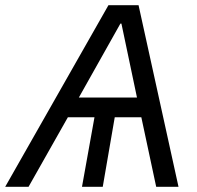

<svg xmlns="http://www.w3.org/2000/svg" viewBox="-62 -720 758 740"><path d="M334 0H254L305 -284H383ZM356 -700H472L626 0H540L478 -290L475 -301L406 -629H402L216 -298L212 -290L48 0H-42ZM181 -344H527L541 -268H141Z"/></svg>

Font: Fixel Italic Variable 20240409 Display Thin
Style: Italic
Weight: 100
Italic angle: -10°
Designer: AlfaBravo + MacPaw
Foundry: Kyrylo Tkachov, Marchela Mozhyna, Serhii Makarenko, Maria Weinstein, Zakhar Kryvoshyya
Version: Version 1.211;Glyphs 3.2 (3225)